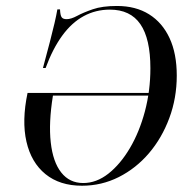

<svg xmlns="http://www.w3.org/2000/svg" viewBox="-20 -602 625 634"><path d="M250.8 11.3Q177.4 11.3 130.2 -27Q83.1 -65.3 67.3 -134.3Q51.6 -203.2 71 -295.2H507.3L505.6 -286.3H154.8Q140.3 -196.8 147.6 -131.9Q154.8 -66.9 182.3 -32.3Q209.7 2.4 254.8 2.4Q298.4 2.4 337.9 -28.6Q377.4 -59.7 408.9 -112.9Q440.3 -166.1 458.5 -234.3Q476.6 -302.4 476.6 -376.6Q476.6 -474.2 443.5 -522.2Q410.5 -570.2 342.7 -570.2Q296 -570.2 256.5 -548.8Q216.9 -527.4 185.5 -484.3Q154 -441.1 130.6 -377.4H121.8Q135.5 -428.2 144.8 -464.1Q154 -500 160.1 -525.8Q166.1 -551.6 169.4 -571H178.2Q179 -551.6 183.5 -545.2Q187.9 -538.7 200 -538.7Q214.5 -538.7 234.7 -549.6Q254.8 -560.5 286.3 -571.4Q317.7 -582.3 366.1 -582.3Q428.2 -582.3 472.2 -554.8Q516.1 -527.4 539.9 -476.2Q563.7 -425 563.7 -352.4Q563.7 -278.2 539.1 -212.1Q514.5 -146 471.8 -96Q429 -46 372.2 -17.3Q315.3 11.3 250.8 11.3Z"/></svg>

Font: Playfair 144pt SemiCondensed
Style: Italic
Weight: 400
Width: 4
Italic angle: -15.6°
Designer: Claus Eggers Sørensen
Foundry: Claus Eggers Sørensen
Version: Version 2.203